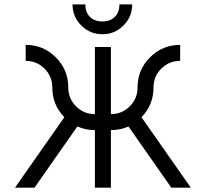

<svg xmlns="http://www.w3.org/2000/svg" viewBox="-20 -860 943 880"><path d="M854.5 0H765.1L568.8 -280.3Q532.2 -263.7 488.3 -263.7V0H415V-263.7Q371.1 -263.7 334.5 -280.3L138.2 0H48.8L274.9 -322.8Q219.7 -379.4 219.7 -459Q219.7 -509.8 184.1 -545.4Q148.4 -581.1 97.7 -581.1V-654.3Q178.7 -654.3 235.8 -597.2Q293 -540 293 -459Q293 -408.2 328.6 -372.6Q364.3 -336.9 415 -336.9V-644.5H488.3V-336.9Q539.1 -336.9 574.7 -372.6Q610.4 -408.2 610.4 -459Q610.4 -540 667.5 -597.2Q724.6 -654.3 805.7 -654.3V-581.1Q754.9 -581.1 719.2 -545.4Q683.6 -509.8 683.6 -459Q683.6 -379.4 628.4 -322.8ZM449.2 -703.1Q392.6 -703.1 352.5 -743.2Q312.5 -783.2 312.5 -839.8H371.1Q371.1 -803.7 392.1 -782.7Q413.1 -761.7 449.2 -761.7Q485.4 -761.7 506.3 -782.7Q527.3 -803.7 527.3 -839.8H585.9Q585.9 -783.2 545.9 -743.2Q505.9 -703.1 449.2 -703.1Z"/></svg>

Font: Catrinity
Style: Regular
Weight: 400
Designer: Alexander Lange
Foundry: High-Logic / Made with FontCreator
Version: Version 2.090;May 20, 2024;FontCreator 15.0.0.2974 64-bit